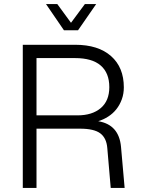

<svg xmlns="http://www.w3.org/2000/svg" viewBox="-20 -932 698 952"><path d="M93 0V-710H353Q467 -710 530.5 -654Q594 -598 594 -499Q594 -467 584 -439.5Q574 -412 557 -390.5Q540 -369 516.5 -354Q493 -339 467 -331Q570 -314 580 -204L598 0H529L512 -198Q508 -248 477 -271Q446 -294 377 -294H161V0ZM161 -360H364Q437 -360 479.5 -396Q522 -432 522 -500Q522 -570 479.5 -607Q437 -644 352 -644H161ZM208 -912H264L332 -819L401 -912H457L367 -782H297Z"/></svg>

Font: Geist Light
Style: Regular
Weight: 400
Designer: Basement.studio, Andrés Briganti, Mateo Zaragoza
Foundry: Basement.studio, Vercel, Andrés Briganti, Guido Ferreyra, Mateo Zaragoza
Version: Version 1.401